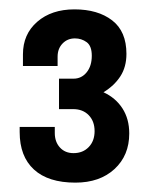

<svg xmlns="http://www.w3.org/2000/svg" viewBox="-20 -818 313 410"><path d="M141 -428Q83 -428 52.5 -456Q22 -484 22 -536V-547H97V-534Q97 -515 108 -503Q119 -491 137 -491Q157 -491 169.5 -504Q182 -517 182 -538Q182 -559 169.5 -572Q157 -585 136 -585H106V-650H137Q154 -650 165 -663.5Q176 -677 176 -699Q176 -720 165 -728Q154 -736 140 -736Q124 -736 113.5 -725Q103 -714 103 -697V-677H29V-702Q29 -745 59.5 -771.5Q90 -798 139 -798Q189 -798 219.5 -774.5Q250 -751 250 -703Q250 -675 237 -655Q224 -635 201 -621Q227 -609 241.5 -586.5Q256 -564 256 -533Q256 -486 224.5 -457Q193 -428 141 -428Z"/></svg>

Font: Archivo Narrow
Style: Bold
Weight: 700
Designer: Hector Gatti
Foundry: Omnibus-Type
Version: Version 3.002